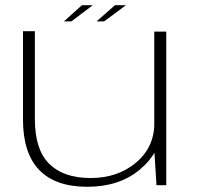

<svg xmlns="http://www.w3.org/2000/svg" viewBox="-20 -709 754 735"><path d="M579 0H616.5V-588H570.5V-137ZM113.5 -589.5H68V-251Q68 -123 130 -58.5Q192 6 314 6Q437 6 515.5 -60Q594 -126 594 -208.5L571 -239.5Q571 -145.5 500.8 -86.5Q430.5 -27.5 327 -27.5Q223 -27.5 168.2 -82Q113.5 -136.5 113.5 -253ZM349.5 -627H378.5L462 -689H420ZM224.5 -627H253L335 -689H293.5Z"/></svg>

Font: Anybody Expanded ExtraLight
Style: Regular
Weight: 250
Width: 7
Version: Version 1.113;gftools[0.9.25]